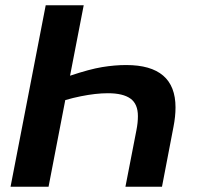

<svg xmlns="http://www.w3.org/2000/svg" viewBox="-20 -708 748 728"><path d="M245.6 -420.9Q319.8 -445.8 367.4 -453.6Q415 -461.4 458.5 -461.4Q645.5 -461.4 645.5 -300.8Q645.5 -266.1 637.7 -226.6L594.2 0H455.6L497.1 -213.4Q500 -228 501.5 -241.7Q502.9 -255.4 502.9 -267.6Q502.9 -314 474.6 -334.2Q446.3 -354.5 389.2 -354.5Q366.2 -354.5 340.3 -351.6Q314.5 -348.6 286.4 -343Q258.3 -337.4 227.5 -328.6L164.1 0H20L153.3 -688H297.4Z"/></svg>

Font: Arimo
Style: Italic
Weight: 400
Italic angle: -12°
Designer: Steve Matteson
Foundry: Monotype Imaging Inc.
Version: Version 1.33